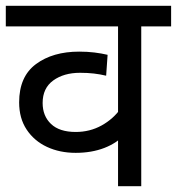

<svg xmlns="http://www.w3.org/2000/svg" viewBox="-20 -642 610 662"><path d="M570 -551H467V0H387V-198L414 -182Q384 -149 340 -132Q296 -115 241 -115Q186 -115 142 -135.5Q98 -156 72 -195Q46 -234 46 -289Q46 -378 104 -421Q162 -464 253 -464Q281 -464 305.5 -461Q330 -458 351 -453L346 -381Q325 -386 303.5 -388.5Q282 -391 256 -391Q200 -391 163.5 -364.5Q127 -338 127 -287Q127 -242 156 -214.5Q185 -187 241 -187Q290 -187 330.5 -209.5Q371 -232 397 -269L387 -220V-551H0V-622H570Z"/></svg>

Font: hexlhindi05
Style: Book
Weight: 400
Designer: Jelle Bosma - Monotype Design Team
Foundry: Monotype Imaging Inc.
Version: Version 2.003